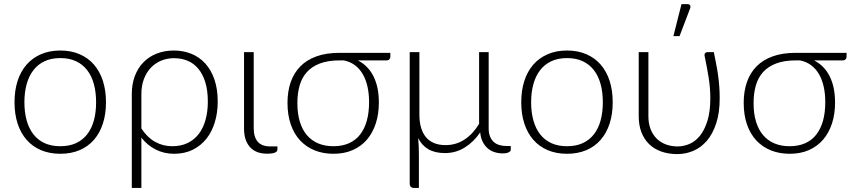

<svg xmlns="http://www.w3.org/2000/svg" viewBox="-20 -756 4232 952"><path d="M279 -505.5Q332.5 -505.5 374.8 -487.2Q417 -469 446 -435.5Q475 -402 490.2 -354.8Q505.5 -307.5 505.5 -249Q505.5 -190.5 490.2 -143.5Q475 -96.5 446 -63Q417 -29.5 374.8 -11.5Q332.5 6.5 279 6.5Q225.5 6.5 183.2 -11.5Q141 -29.5 111.8 -63Q82.5 -96.5 67.2 -143.5Q52 -190.5 52 -249Q52 -307.5 67.2 -354.8Q82.5 -402 111.8 -435.5Q141 -469 183.2 -487.2Q225.5 -505.5 279 -505.5ZM279 -31Q323.5 -31 356.8 -46.2Q390 -61.5 412.2 -90Q434.5 -118.5 445.5 -158.8Q456.5 -199 456.5 -249Q456.5 -298.5 445.5 -339Q434.5 -379.5 412.2 -408.2Q390 -437 356.8 -452.5Q323.5 -468 279 -468Q234.5 -468 201.2 -452.5Q168 -437 145.8 -408.2Q123.5 -379.5 112.2 -339Q101 -298.5 101 -249Q101 -199 112.2 -158.8Q123.5 -118.5 145.8 -90Q168 -61.5 201.2 -46.2Q234.5 -31 279 -31Z M681 -119Q710.5 -74 749.5 -52.5Q788.5 -31 833.5 -31Q877.5 -31 910.5 -47Q943.5 -63 965.8 -92.2Q988 -121.5 999.2 -162.2Q1010.5 -203 1010.5 -252Q1010.5 -307.5 998 -348Q985.5 -388.5 963.2 -415.2Q941 -442 910.2 -454.8Q879.5 -467.5 842.5 -467.5Q808.5 -467.5 779 -455.2Q749.5 -443 727.8 -420Q706 -397 693.5 -364Q681 -331 681 -289.5ZM633.5 -289.5Q633.5 -339.5 648.8 -379.5Q664 -419.5 691.5 -447.5Q719 -475.5 757.5 -490.5Q796 -505.5 842.5 -505.5Q888.5 -505.5 928.2 -489.5Q968 -473.5 997.2 -441.8Q1026.5 -410 1043 -362.5Q1059.5 -315 1059.5 -252Q1059.5 -197.5 1045.2 -150.2Q1031 -103 1003.5 -68.2Q976 -33.5 935.8 -13.5Q895.5 6.5 843 6.5Q793 6.5 751.5 -14.8Q710 -36 681 -73.5V176H633.5Z M1190 -497.5H1238V-121Q1238 -76.5 1258 -53.2Q1278 -30 1320.5 -30H1355.5V-14.5Q1355.5 6 1304.5 6Q1248.5 6 1219.2 -27Q1190 -60 1190 -118.5Z M1663.5 -456.5Q1606.5 -456.5 1566.8 -441.5Q1527 -426.5 1502 -399Q1477 -371.5 1465.8 -332.5Q1454.5 -293.5 1454.5 -245Q1454.5 -193 1466.5 -153.2Q1478.5 -113.5 1501.5 -86.2Q1524.5 -59 1557.8 -45Q1591 -31 1633 -31Q1677 -31 1710.2 -45.8Q1743.5 -60.5 1765.5 -88.8Q1787.5 -117 1798.8 -157.5Q1810 -198 1810 -249.5Q1810 -292 1802 -327.2Q1794 -362.5 1778.2 -389.2Q1762.5 -416 1739 -433.2Q1715.5 -450.5 1684.5 -456.5ZM1915.5 -494V-473.5Q1915.5 -468 1910.8 -462.2Q1906 -456.5 1896.5 -456.5H1754Q1805 -431 1831.8 -377.8Q1858.5 -324.5 1858.5 -247.5Q1858.5 -191 1843.5 -144.5Q1828.5 -98 1799.8 -64.2Q1771 -30.5 1729.2 -12Q1687.5 6.5 1633.5 6.5Q1582 6.5 1540 -10.5Q1498 -27.5 1468 -59.8Q1438 -92 1421.8 -139Q1405.5 -186 1405.5 -246Q1405.5 -302.5 1421.2 -348.2Q1437 -394 1468.8 -426.5Q1500.5 -459 1549 -476.5Q1597.5 -494 1663.5 -494Z M2512.5 -32V-12.5Q2512.5 -6 2502.2 -0.8Q2492 4.5 2472.5 4.5Q2451.5 4.5 2432.5 -1.5Q2413.5 -7.5 2398.5 -20.2Q2383.5 -33 2373.5 -52.8Q2363.5 -72.5 2361 -99.5Q2328 -51.5 2283.8 -24.2Q2239.5 3 2186.5 3Q2136.5 3 2103.8 -16.2Q2071 -35.5 2053.5 -71.5Q2055.5 -50 2056.2 -28Q2057 -6 2057 12V176H2033Q2023 176 2017.2 170.5Q2011.5 165 2011.5 155V-497.5H2059.5V-187Q2059.5 -152 2067.5 -124Q2075.5 -96 2091.5 -76.5Q2107.5 -57 2131.8 -46.8Q2156 -36.5 2189 -36.5Q2241.5 -36.5 2283.5 -64.2Q2325.5 -92 2355.5 -142V-497.5H2403V-119Q2403 -96.5 2409.5 -80Q2416 -63.5 2427.5 -52.8Q2439 -42 2455.5 -37Q2472 -32 2491.5 -32Z M2791.5 -505.5Q2845 -505.5 2887.2 -487.2Q2929.5 -469 2958.5 -435.5Q2987.5 -402 3002.8 -354.8Q3018 -307.5 3018 -249Q3018 -190.5 3002.8 -143.5Q2987.5 -96.5 2958.5 -63Q2929.5 -29.5 2887.2 -11.5Q2845 6.5 2791.5 6.5Q2738 6.5 2695.8 -11.5Q2653.5 -29.5 2624.2 -63Q2595 -96.5 2579.8 -143.5Q2564.5 -190.5 2564.5 -249Q2564.5 -307.5 2579.8 -354.8Q2595 -402 2624.2 -435.5Q2653.5 -469 2695.8 -487.2Q2738 -505.5 2791.5 -505.5ZM2791.5 -31Q2836 -31 2869.2 -46.2Q2902.5 -61.5 2924.8 -90Q2947 -118.5 2958 -158.8Q2969 -199 2969 -249Q2969 -298.5 2958 -339Q2947 -379.5 2924.8 -408.2Q2902.5 -437 2869.2 -452.5Q2836 -468 2791.5 -468Q2747 -468 2713.8 -452.5Q2680.5 -437 2658.2 -408.2Q2636 -379.5 2624.8 -339Q2613.5 -298.5 2613.5 -249Q2613.5 -199 2624.8 -158.8Q2636 -118.5 2658.2 -90Q2680.5 -61.5 2713.8 -46.2Q2747 -31 2791.5 -31Z M3519.5 -497.5Q3525.5 -466.5 3531 -439Q3536.5 -411.5 3540.2 -384.5Q3544 -357.5 3546.2 -329.5Q3548.5 -301.5 3548.5 -269.5Q3548.5 -197 3531.2 -144.5Q3514 -92 3485 -58.2Q3456 -24.5 3418 -8.2Q3380 8 3338 8Q3294 8 3258.5 -4.8Q3223 -17.5 3198.2 -41.8Q3173.5 -66 3160.2 -100.8Q3147 -135.5 3147 -179.5V-497.5H3195V-179.5Q3195 -144.5 3205.5 -116.8Q3216 -89 3235 -69.8Q3254 -50.5 3280.8 -40.2Q3307.5 -30 3340.5 -30Q3370 -30 3399 -42.5Q3428 -55 3450.8 -83.2Q3473.5 -111.5 3487.8 -157.2Q3502 -203 3502 -269.5Q3502 -321 3493.2 -374.5Q3484.5 -428 3473.5 -479.5Q3472.5 -489.5 3477.2 -493.5Q3482 -497.5 3487.5 -497.5ZM3319 -577 3359 -735.5H3389.5Q3398 -735.5 3401.8 -729.2Q3405.5 -723 3401.5 -713.5L3349.5 -577Z M3925.5 -456.5Q3868.5 -456.5 3828.8 -441.5Q3789 -426.5 3764 -399Q3739 -371.5 3727.8 -332.5Q3716.5 -293.5 3716.5 -245Q3716.5 -193 3728.5 -153.2Q3740.5 -113.5 3763.5 -86.2Q3786.5 -59 3819.8 -45Q3853 -31 3895 -31Q3939 -31 3972.2 -45.8Q4005.5 -60.5 4027.5 -88.8Q4049.5 -117 4060.8 -157.5Q4072 -198 4072 -249.5Q4072 -292 4064 -327.2Q4056 -362.5 4040.2 -389.2Q4024.5 -416 4001 -433.2Q3977.5 -450.5 3946.5 -456.5ZM4177.5 -494V-473.5Q4177.5 -468 4172.8 -462.2Q4168 -456.5 4158.5 -456.5H4016Q4067 -431 4093.8 -377.8Q4120.5 -324.5 4120.5 -247.5Q4120.5 -191 4105.5 -144.5Q4090.5 -98 4061.8 -64.2Q4033 -30.5 3991.2 -12Q3949.5 6.5 3895.5 6.5Q3844 6.5 3802 -10.5Q3760 -27.5 3730 -59.8Q3700 -92 3683.8 -139Q3667.5 -186 3667.5 -246Q3667.5 -302.5 3683.2 -348.2Q3699 -394 3730.8 -426.5Q3762.5 -459 3811 -476.5Q3859.5 -494 3925.5 -494Z"/></svg>

Font: Lato 2
Style: Regular
Weight: 300
Designer: Lukasz Dziedzic with Adam Twardoch and Botio Nikoltchev
Foundry: tyPoland Lukasz Dziedzic
Version: Version 2.015; 2015-08-06; http://www.latofonts.com/